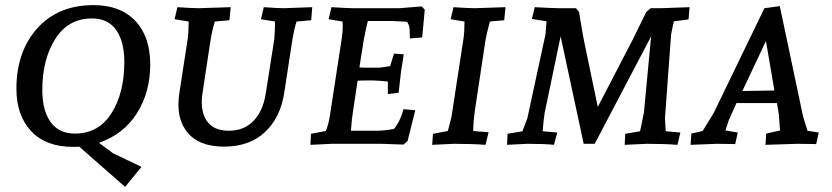

<svg xmlns="http://www.w3.org/2000/svg" viewBox="-20 -561 3246 749"><path d="M265 12Q159 12 101.5 -49.5Q44 -111 44 -215Q44 -359 125 -450Q206 -541 345 -541Q450 -541 508 -479.5Q566 -418 566 -309.5Q566 -201 514 -119Q462 -37 366 -4L421 37L532 90L468 168L289 11Q281 12 265 12ZM145 -209Q145 -131 177 -85.5Q209 -40 272 -40Q365 -40 415 -119.5Q465 -199 465 -319Q465 -398 433.5 -443.5Q402 -489 339 -489Q246 -489 195.5 -409Q145 -329 145 -209Z M710 -46Q676 -88 676 -154Q676 -176 680 -200L712 -408Q716 -437 716 -477L661 -486L672 -533Q732 -529 754 -529L880 -533L875 -482L818 -477Q807 -440 801 -402L770 -198Q767 -179 767 -163Q767 -121 785 -92Q811 -51 872 -51Q933 -51 970 -90.5Q1007 -130 1017 -198L1050 -408Q1053 -444 1053 -477L998 -486L1009 -533Q1064 -529 1087 -529L1198 -533L1194 -482L1137 -477Q1128 -451 1120 -402L1089 -200Q1074 -102 1013.5 -45.5Q953 11 854 11Q755 11 710 -46Z M1356 -529H1538L1625 -536L1637 -523L1627 -415L1579 -411Q1579 -431 1578 -446.5Q1577 -462 1568 -476Q1520 -479 1508 -479H1415Q1407 -449 1399 -405L1382 -298Q1393 -297 1410 -297H1461L1502 -303L1517 -352L1555 -349Q1548 -301 1545 -286L1535 -199L1493 -194V-243Q1453 -247 1438 -247H1404Q1385 -247 1375 -246L1358 -133Q1352 -98 1349 -51H1453Q1477 -51 1517 -58Q1542 -89 1554 -135L1600 -131L1570 -11L1554 3Q1483 0 1468 0H1275L1191 4L1193 -39L1251 -50Q1261 -73 1267 -110L1313 -410Q1317 -438 1317 -453.5Q1317 -469 1316 -477L1262 -486L1273 -533Q1336 -529 1356 -529Z M1952 -533 1947 -482 1891 -477Q1878 -428 1874 -405L1833 -133Q1826 -85 1826 -50L1886 -45L1874 4Q1821 0 1751 0L1666 4L1669 -39L1727 -50Q1727 -51 1734 -76.5Q1741 -102 1742 -110L1788 -410Q1792 -436 1792 -477L1738 -486L1749 -533Q1809 -529 1831 -529Z M2574 -99 2577 -49 2634 -44 2623 4Q2571 0 2503 0L2417 4L2419 -39L2477 -49L2492 -122L2520 -419L2300 0H2257L2167 -419L2105 -122Q2101 -100 2097 -49L2154 -44L2141 4Q2105 0 2037 0L1958 4L1960 -39L2018 -49Q2020 -55 2027.5 -74Q2035 -93 2037 -99L2108 -427L2112 -478L2055 -487L2066 -533Q2139 -529 2161 -529H2227L2239 -514Q2254 -420 2259 -398L2312 -144L2448 -406L2501 -514L2518 -529H2558L2670 -533L2666 -485L2609 -478Q2606 -468 2598 -427Z M3174 -44 3164 1Q3118 0 3092 0L2966 4L2969 -40L3023 -52L3018 -117L3011 -159H2853L2823 -92L2810 -52L2858 -44L2848 1Q2805 0 2777 0L2674 4L2677 -40L2721 -50L2764 -120L2962 -529L3022 -537L3113 -106L3130 -51ZM2968 -401 2876 -206 3001 -208Z"/></svg>

Font: Andada SC
Style: Italic
Weight: 400
Italic angle: -8.29999°
Designer: Carolina Giovagnoli
Foundry: Carolina Giovagnoli
Version: Version 1.003